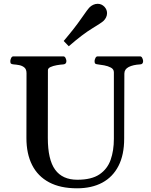

<svg xmlns="http://www.w3.org/2000/svg" viewBox="-20 -995 811 1029"><path d="M646.5 -600.6 645.5 -252Q645.5 -165 615 -105.7Q584.5 -46.4 528.1 -16.1Q471.7 14.2 392.6 14.2Q303.2 14.2 242.9 -18.1Q182.6 -50.3 152.1 -110.6Q121.6 -170.9 121.6 -254.9L122.1 -602.5Q122.1 -623.5 110.8 -633.1Q99.6 -642.6 83.7 -645.8Q67.9 -648.9 52.7 -649.9Q42.5 -650.9 38.8 -654.1Q35.2 -657.2 35.2 -668Q35.2 -673.3 39.3 -683.1Q43.5 -692.9 51.8 -692.9H319.3Q327.6 -692.9 331.8 -683.1Q335.9 -673.3 335.9 -668Q335.9 -651.4 319.8 -649.9Q303.2 -648.9 283.9 -645.5Q264.6 -642.1 250.7 -635.7Q236.8 -629.4 236.8 -618.7L236.3 -255.9Q236.3 -139.6 275.4 -85.7Q314.5 -31.7 394.5 -31.7Q470.7 -31.7 513.2 -60.5Q555.7 -89.4 573 -138.7Q590.3 -188 590.3 -251V-607.4Q590.3 -624 574.5 -632.6Q558.6 -641.1 538.3 -644.8Q518.1 -648.4 504.4 -649.9Q494.1 -650.9 490.5 -654.1Q486.8 -657.2 486.8 -668Q486.8 -673.3 491 -683.1Q495.1 -692.9 503.4 -692.9H730.5Q738.8 -692.9 742.9 -683.1Q747.1 -673.3 747.1 -668Q747.1 -650.4 731 -649.9Q693.4 -647.9 669.9 -636Q646.5 -624 646.5 -600.6ZM348.6 -747.1 321.3 -775.4Q380.4 -844.7 415.3 -895.5Q450.2 -946.3 461.4 -957Q469.2 -964.4 480.2 -969.5Q491.2 -974.6 503.9 -974.6Q524.4 -974.6 540 -958.5Q547.4 -950.2 550.5 -941.9Q553.7 -933.6 553.7 -924.3Q553.7 -912.6 548.6 -902.1Q543.5 -891.6 535.6 -883.8Q524.4 -873 473.9 -842.5Q423.3 -812 348.6 -747.1Z"/></svg>

Font: Gelasio Medium
Style: Regular
Weight: 500
Designer: Eben Sorkin
Foundry: Eben Sorkin
Version: Version 1.008